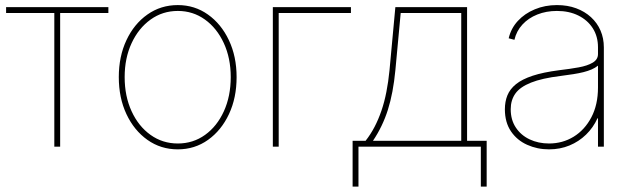

<svg xmlns="http://www.w3.org/2000/svg" viewBox="-20 -563 2424 737"><path d="M188.5 0V-513.2H3.4V-535.6H396V-513.2H210.9V0Z M662.6 10.3Q597.2 10.3 545.9 -26.1Q494.6 -62.5 465.3 -125Q436 -187.5 436 -267.1Q436 -346.2 465.3 -408.7Q494.6 -471.2 545.9 -507.3Q597.2 -543.5 662.6 -543.5Q727.1 -543.5 778.1 -507.3Q829.1 -471.2 858.6 -408.7Q888.2 -346.2 888.2 -267.1Q888.2 -187.5 858.9 -125Q829.6 -62.5 778.6 -26.1Q727.5 10.3 662.6 10.3ZM662.6 -12.2Q721.2 -12.2 767.1 -45.2Q813 -78.1 839.4 -136Q865.7 -193.8 865.7 -267.1Q865.7 -339.8 839.1 -397.5Q812.5 -455.1 766.6 -488Q720.7 -521 662.6 -521Q604 -521 557.9 -487.8Q511.7 -454.6 485.1 -397.2Q458.5 -339.8 458.5 -267.1Q458.5 -193.8 485.1 -136Q511.7 -78.1 557.9 -45.2Q604 -12.2 662.6 -12.2Z M1327.1 -535.6V-513.2H1049.8V0H1027.3V-535.6Z M1333.5 153.3V-22.5H1383.3Q1402.8 -47.4 1417.7 -75.9Q1432.6 -104.5 1444.1 -137.9Q1455.6 -171.4 1463.1 -210Q1470.7 -248.5 1475.1 -293L1497.6 -535.6H1772.9V-22.5H1848.1V153.3H1825.7V0H1356V153.3ZM1411.6 -22.5H1750.5V-513.2H1518.1L1497.6 -293Q1489.3 -206.1 1469 -141.8Q1448.7 -77.6 1411.6 -22.5Z M2087.4 10.3Q2042.5 10.3 2003.7 -7.1Q1964.8 -24.4 1941.4 -58.8Q1918 -93.3 1918 -143.6Q1918 -172.9 1927.7 -197Q1937.5 -221.2 1960.7 -240Q1983.9 -258.8 2024.4 -272.2Q2064.9 -285.6 2126.5 -293.5Q2167.5 -298.3 2201.2 -304.4Q2234.9 -310.5 2255.1 -322.5Q2275.4 -334.5 2275.4 -355.5V-381.3Q2275.4 -423.3 2255.4 -454.6Q2235.4 -485.8 2200 -503.4Q2164.6 -521 2117.7 -521Q2076.7 -521 2042.5 -507.3Q2008.3 -493.7 1985.4 -468.8Q1962.4 -443.8 1954.6 -410.2L1932.6 -416Q1941.4 -454.1 1967.8 -482.7Q1994.1 -511.2 2033 -527.3Q2071.8 -543.5 2117.7 -543.5Q2158.7 -543.5 2191.7 -531.2Q2224.6 -519 2248.5 -497.1Q2272.5 -475.1 2285.2 -445.6Q2297.9 -416 2297.9 -381.3V0H2275.4V-108.9H2273.4Q2257.3 -73.2 2229.7 -46.4Q2202.1 -19.5 2166 -4.6Q2129.9 10.3 2087.4 10.3ZM2087.4 -12.2Q2139.6 -12.2 2182.1 -38.3Q2224.6 -64.5 2250 -112.8Q2275.4 -161.1 2275.4 -227.1V-311Q2265.1 -302.7 2251.2 -296.6Q2237.3 -290.5 2219.7 -286.1Q2202.1 -281.7 2180.4 -278.3Q2158.7 -274.9 2132.3 -271.5Q2060.1 -262.7 2018.1 -245.8Q1976.1 -229 1958.3 -203.9Q1940.4 -178.7 1940.4 -143.6Q1940.4 -103 1960 -73.5Q1979.5 -43.9 2012.9 -28.1Q2046.4 -12.2 2087.4 -12.2Z"/></svg>

Font: Inter 20pt Thin
Style: Regular
Weight: 250
Version: Version 4.001;git-66647c0bb